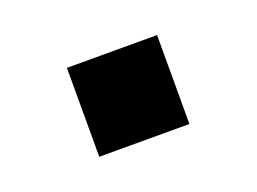

<svg xmlns="http://www.w3.org/2000/svg" viewBox="-41 -217 389 291"><g transform="rotate(-20 153.5 -71.5)"><path d="M80.6 0V-143.4H226V0Z"/></g></svg>

Font: Archivo SemiBold
Style: Regular
Weight: 600
Designer: Hector Gatti
Foundry: Omnibus-Type
Version: Version 2.001